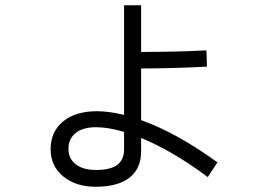

<svg xmlns="http://www.w3.org/2000/svg" viewBox="-20 -659 1040 732"><path d="M772 16Q638 -84 518 -133V-82Q518 -16 473.5 18.5Q429 53 345 53Q269 53 221 13.5Q173 -26 173 -90Q173 -157 220.5 -196Q268 -235 349 -235Q395 -235 453 -221V-639H518V-461Q656 -461 767 -467L769 -405Q636 -398 518 -398V-201Q653 -153 809 -40ZM453 -156Q394 -174 346 -174Q296 -174 268.5 -152Q241 -130 241 -91Q241 -54 269 -32.5Q297 -11 346 -11Q401 -11 427 -30.5Q453 -50 453 -90Z"/></svg>

Font: PlemolJP35 Console
Style: Regular
Weight: 400
Version: v2.0.3; ttfautohint (v1.8.4.7-5d5b-dirty) -l 6 -r 45 -G 200 